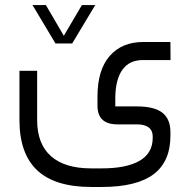

<svg xmlns="http://www.w3.org/2000/svg" viewBox="-20 -514 744 752"><path d="M197.3 -343.8H262.7L353 -494.1H300.8L232.9 -378.9L230 -373.5L227.1 -378.9L159.7 -494.1H107.4ZM361.8 -135.3V-100.1C361.8 -51.3 387.7 -26.9 439.9 -26.9H517.1C536.1 -26.9 551.3 -22.9 562 -15.1C572.8 -6.8 578.1 4.9 578.1 20V25.9C578.1 65.9 561 95.7 526.9 115.7C492.2 135.7 442.9 145.5 378.4 145.5H337.4C268.1 145.5 215.3 129.4 179.7 97.7C143.6 65.9 125.5 18.6 125.5 -43.9V-236.8H56.2V-43.9C56.2 44.4 79.6 109.9 126 153.3C172.4 196.8 243.2 218.3 337.4 218.3H378.4C469.7 218.3 537.1 201.7 581.5 168.5C625.5 135.3 647.5 85 647.5 17.1V2.9C647.5 -30.8 636.7 -56.2 615.7 -72.8C594.7 -88.9 561.5 -97.2 517.1 -97.2H439H431.6V-104.5V-135.3C432.6 -182.1 442.4 -217.8 460.4 -242.2C478.5 -266.6 504.9 -278.8 539.6 -278.8H647.9L647.5 -349.6H542C485.8 -349.6 441.9 -331.5 410.2 -295.4C377.9 -258.8 361.8 -205.6 361.8 -135.3Z"/></svg>

Font: Shabnam FD Light
Style: Regular
Weight: 300
Foundry: DejaVu fonts team - Redesigned by Saber Rastikerdar - Based on Vazir font
Version: Version 5.00;October 20, 2019;FontCreator 12.0.0.2547 64-bit